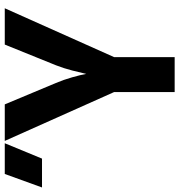

<svg xmlns="http://www.w3.org/2000/svg" viewBox="-178 -778 770 825"><g transform="rotate(-90 207.5 -365.0)"><path d="M-185 -570 -127 -730H5L-61 -570ZM225 0V-260L15 -730H172L264 -510Q278 -477 288.5 -440Q299 -403 303 -380Q308 -403 317.5 -440Q327 -477 340 -510L429 -730H585L375 -260V0Z"/></g></svg>

Font: NKDuy Mono ExtraBold
Style: Regular
Weight: 800
Monospace: yes
Designer: NKDuy
Foundry: NKDuy
Version: Version 2.251; ttfautohint (v1.8.4.7-5d5b)